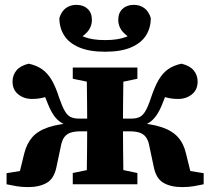

<svg xmlns="http://www.w3.org/2000/svg" viewBox="-20 -763 870 795"><path d="M7.2 0V-45.9L156.2 -70.2L50.2 -4.8L80.2 -126.8Q90.4 -168.3 113.8 -195Q137.3 -221.7 180.6 -236.1Q223.8 -250.6 291.4 -254.6L276.7 -235.4Q251.5 -243.8 233.8 -255Q216 -266.2 202.7 -285.4Q189.5 -304.6 177.7 -334.3Q168.6 -359.3 157 -381.2Q145.4 -403 129.6 -427.5L209 -379Q186.4 -366.5 163.5 -359.9Q140.5 -353.3 112.6 -353.3Q78.9 -353.3 55.4 -372.5Q31.9 -391.6 31.9 -425Q31.9 -451.8 48.2 -471.5Q64.6 -491.2 98.9 -499.3Q130.9 -492.4 153.6 -476.8Q176.2 -461.2 193.4 -432.7Q210.5 -404.2 225.5 -356.7Q237.8 -321.5 248.5 -303.1Q259.2 -284.6 273.2 -278.2Q287.2 -271.9 307.4 -271.9H415.1V-219.2H313.3Q289 -219.2 272.9 -213.9Q256.8 -208.5 247.4 -196.6Q238.1 -184.7 233.6 -165.2L213.8 -71.8Q204.3 -23.9 173.9 -6.1Q143.5 11.7 96.1 11.7Q70.1 11.7 47.8 7.9Q25.5 4 7.2 0ZM823.3 0Q805.8 4 782.9 7.9Q760.1 11.7 734.1 11.7Q687 11.7 656.6 -6.1Q626.2 -23.9 616.7 -71.8L596.9 -165.2Q592.4 -184.7 583.1 -196.6Q573.7 -208.5 557.6 -213.9Q541.5 -219.2 516.9 -219.2H415.1V-271.9H522.8Q544 -271.9 557.7 -278.2Q571.3 -284.6 582.2 -303.1Q593.1 -321.5 604.7 -356.7Q620.4 -404.2 637.2 -432.7Q654 -461.2 676.6 -476.8Q699.3 -492.4 731.3 -499.3Q765.6 -491.2 782 -471.5Q798.3 -451.8 798.3 -425Q798.3 -391.6 774.8 -372.5Q751.3 -353.3 717.6 -353.3Q690 -353.3 666.9 -359.9Q643.8 -366.5 621.2 -379L700.6 -427.5Q684.8 -403 673.2 -381.2Q661.6 -359.3 652.8 -334.3Q641.1 -304.6 627.8 -285.4Q614.5 -266.2 597.1 -255Q579.7 -243.8 553.5 -235.4L538.8 -254.6Q607.4 -250.6 650.1 -236.1Q692.9 -221.7 716.9 -195Q740.9 -168.3 750.3 -126.8L780.3 -4.8L674 -70.2L823.3 -45.9ZM338 0Q339 -23 339.5 -60.9Q340 -98.7 340.5 -142.8Q341 -186.8 341 -225.2V-269.7Q341 -302.7 340.5 -344Q340 -385.2 339.5 -423.3Q339 -461.5 338 -483.5H492.2Q491.2 -461.5 490.7 -423.3Q490.2 -385.2 489.7 -344Q489.2 -302.7 489.2 -269.7V-225.2Q489.2 -186.8 489.7 -142.8Q490.2 -98.7 490.7 -60.9Q491.2 -23 492.2 0ZM281.3 0V-46.6L378.5 -66.6H453.5L548.9 -46.6V0ZM281.3 -436.9V-483.5H548.9V-436.9L453.5 -416.9H378.5ZM415.1 -548.8Q349.7 -548.8 307.3 -567Q265 -585.2 245.3 -616.9Q225.6 -648.5 225.9 -688.5Q234.5 -716.2 252.7 -729.5Q270.9 -742.9 296.4 -742.9Q325 -742.9 342.8 -726.4Q360.5 -709.8 360.5 -681Q360.5 -651.8 340.9 -630Q321.2 -608.1 290.4 -595.7L264.5 -651Q294.4 -623.4 328.3 -610.2Q362.2 -597 415.1 -597Q468 -597 502.2 -610.2Q536.5 -623.4 565.8 -651L539.8 -595.7Q509.3 -608.1 489.5 -630Q469.7 -651.8 469.7 -681Q469.7 -709.8 487.5 -726.4Q505.2 -742.9 533.8 -742.9Q559.3 -742.9 577.5 -729.5Q595.8 -716.2 604.3 -688.5Q604.6 -648.5 584.9 -616.9Q565.2 -585.2 523.2 -567Q481.3 -548.8 415.1 -548.8Z"/></svg>

Font: Source Serif 4 Variable
Style: Regular
Weight: 400
Designer: Frank Grießhammer
Foundry: Adobe
Version: Version 4.005;hotconv 1.1.0;makeotfexe 2.6.0